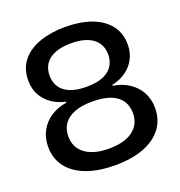

<svg xmlns="http://www.w3.org/2000/svg" viewBox="-133 -842 904 963"><g transform="rotate(-20 319.5 -360.0)"><path d="M319 9Q252 9 199 -5Q146 -19 109 -45.5Q72 -72 53 -109Q34 -146 34 -193Q34 -240 54.5 -277.5Q75 -315 111.5 -339Q148 -363 196 -370V-375Q154 -384 122 -406.5Q90 -429 72 -462.5Q54 -496 54 -539Q54 -603 88.5 -645Q123 -687 183 -708Q243 -729 319 -729Q398 -729 457.5 -707.5Q517 -686 551 -643.5Q585 -601 585 -539Q585 -496 567 -462.5Q549 -429 517.5 -406.5Q486 -384 443 -375V-370Q491 -363 527.5 -339Q564 -315 584.5 -278Q605 -241 605 -193Q605 -131 571 -85.5Q537 -40 473 -15.5Q409 9 319 9ZM319 -80Q374 -80 412.5 -95Q451 -110 471.5 -138.5Q492 -167 492 -206Q492 -245 473.5 -273Q455 -301 416.5 -316Q378 -331 319 -331Q261 -331 222.5 -315.5Q184 -300 165.5 -272.5Q147 -245 147 -206Q147 -167 167.5 -138.5Q188 -110 226.5 -95Q265 -80 319 -80ZM319 -410Q376 -410 410.5 -425.5Q445 -441 460.5 -467.5Q476 -494 476 -526Q476 -562 458 -588Q440 -614 405.5 -628Q371 -642 319 -642Q268 -642 233 -628Q198 -614 180.5 -588Q163 -562 163 -526Q163 -502 171.5 -481Q180 -460 198.5 -444Q217 -428 247 -419Q277 -410 319 -410Z"/></g></svg>

Font: Mona Sans SemiExpanded Medium
Style: Regular
Weight: 500
Width: 6
Designer: Deni Anggara
Foundry: GitHub
Version: Version 2.000